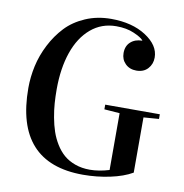

<svg xmlns="http://www.w3.org/2000/svg" viewBox="-81 -791 850 886"><g transform="rotate(10 343.5 -348.5)"><path d="M47.9 -334Q47.9 -385.3 59.3 -437.3Q70.8 -489.3 96.4 -539.3Q122.1 -589.4 158.4 -627.9Q194.8 -666.5 249.5 -690.2Q304.2 -713.9 369.6 -713.9Q468.3 -713.9 533 -671.9Q597.7 -629.9 597.7 -572.8Q597.7 -542 578.1 -520.5Q558.6 -499 524.4 -499Q492.7 -499 472.7 -518.8Q452.6 -538.6 452.6 -568.8Q452.6 -602.1 473.6 -620.8Q494.6 -639.6 527.3 -639.6V-641.6Q516.6 -654.3 481.7 -669.4Q446.8 -684.6 398.9 -684.6Q330.1 -684.6 279.8 -641.8Q229.5 -599.1 203.6 -523.9Q177.7 -448.7 177.7 -350.1Q177.7 -316.4 179.9 -285.2Q182.1 -253.9 188.5 -219.2Q194.8 -184.6 204.8 -155.3Q214.8 -126 231.4 -98.9Q248 -71.8 270 -52.7Q292 -33.7 323.2 -22.5Q354.5 -11.2 392.1 -11.2Q434.6 -11.2 482.9 -25.9V-292L410.6 -297.4V-319.3H666.5V-297.4L594.7 -292V-33.2Q553.7 -9.3 491.7 3.9Q429.7 17.1 365.2 17.1Q47.9 17.1 47.9 -334Z"/></g></svg>

Font: Vidaloka
Style: Regular
Weight: 400
Designer: Cyreal (www.cyreal.org)
Foundry: Cyreal (www.cyreal.org)
Version: Version 1.011